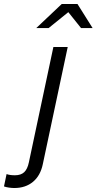

<svg xmlns="http://www.w3.org/2000/svg" viewBox="-152 -737 485 964"><path d="M-80 207Q-92 207 -106.5 205Q-121 203 -132 199L-119 137Q-111 140 -100.5 141.5Q-90 143 -77 143Q-47 143 -30.5 127.5Q-14 112 -7 78L116 -501H188L63 87Q51 145 13.5 176Q-24 207 -80 207ZM30 -596 158 -717H237L313 -596H255L191 -676L92 -596Z"/></svg>

Font: Red Hat Display VF
Style: Italic
Weight: 300
Italic angle: -12°
Designer: Pentagram, MCKL
Foundry: Pentagram, MCKL
Version: Version 1.023